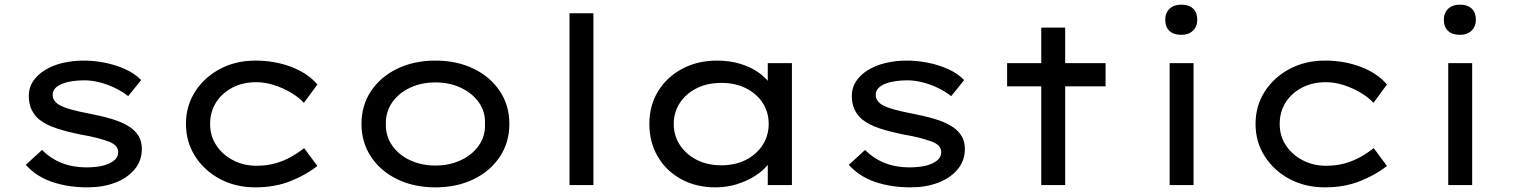

<svg xmlns="http://www.w3.org/2000/svg" viewBox="-20 -797 6530 827"><path d="M356 10Q274 10 205.5 -13Q137 -36 91 -87L161 -151Q198 -114 246 -95Q294 -76 352 -76Q375 -76 399 -79Q423 -82 443.5 -90Q464 -98 476.5 -110.5Q489 -123 489 -142Q489 -173 446 -188Q424 -196 395 -203.5Q366 -211 330 -217Q270 -229 224 -244Q178 -259 148 -283Q127 -301 115.5 -326Q104 -351 104 -384Q104 -419 122 -446.5Q140 -474 172.5 -494.5Q205 -515 248.5 -525.5Q292 -536 342 -536Q385 -536 431 -527Q477 -518 518.5 -499.5Q560 -481 588 -452L532 -383Q507 -403 474.5 -418.5Q442 -434 408 -442.5Q374 -451 344 -451Q320 -451 296 -448Q272 -445 251.5 -437.5Q231 -430 219 -418Q207 -406 207 -388Q207 -376 213.5 -365.5Q220 -355 232 -347Q252 -335 286 -325.5Q320 -316 363 -308Q416 -298 461.5 -284.5Q507 -271 539 -250Q564 -233 577.5 -210Q591 -187 591 -156Q591 -104 559 -66.5Q527 -29 474.5 -9.5Q422 10 356 10Z M1080 10Q995 10 927.5 -26Q860 -62 820.5 -124Q781 -186 781 -263Q781 -341 820.5 -402.5Q860 -464 927.5 -500Q995 -536 1080 -536Q1164 -536 1235.5 -508.5Q1307 -481 1347 -433L1289 -354Q1266 -379 1231.5 -399Q1197 -419 1159 -431Q1121 -443 1084 -443Q1026 -443 981 -419.5Q936 -396 910.5 -355.5Q885 -315 885 -263Q885 -211 912 -170.5Q939 -130 984.5 -106.5Q1030 -83 1085 -83Q1129 -83 1166 -93.5Q1203 -104 1234 -121.5Q1265 -139 1290 -159L1347 -82Q1299 -44 1231.5 -17Q1164 10 1080 10Z M1856 10Q1763 10 1691 -25Q1619 -60 1578 -122Q1537 -184 1537 -263Q1537 -343 1578 -404.5Q1619 -466 1691 -501Q1763 -536 1856 -536Q1948 -536 2020 -501Q2092 -466 2133 -404.5Q2174 -343 2174 -263Q2174 -184 2133 -122Q2092 -60 2020 -25Q1948 10 1856 10ZM1856 -84Q1916 -84 1965 -107Q2014 -130 2042.5 -170.5Q2071 -211 2069 -263Q2071 -316 2042.5 -356Q2014 -396 1965 -419Q1916 -442 1856 -442Q1795 -442 1746 -419Q1697 -396 1669 -355.5Q1641 -315 1642 -263Q1641 -211 1669 -170.5Q1697 -130 1746 -107Q1795 -84 1856 -84Z M2433 0V-740H2536V0Z M3062 10Q2978 10 2913.5 -25.5Q2849 -61 2813 -123Q2777 -185 2777 -263Q2777 -343 2815 -404.5Q2853 -466 2919 -501Q2985 -536 3069 -536Q3121 -536 3165.5 -523Q3210 -510 3242.5 -488Q3275 -466 3294 -440Q3313 -414 3315 -387L3287 -389V-525H3391V0H3287V-138L3309 -135Q3307 -111 3286 -85.5Q3265 -60 3231 -38.5Q3197 -17 3153.5 -3.5Q3110 10 3062 10ZM3087 -85Q3147 -85 3193 -108.5Q3239 -132 3265 -172.5Q3291 -213 3291 -263Q3291 -314 3265 -354Q3239 -394 3193 -417Q3147 -440 3087 -440Q3027 -440 2981 -417Q2935 -394 2908.5 -354Q2882 -314 2882 -263Q2882 -213 2908.5 -172.5Q2935 -132 2981 -108.5Q3027 -85 3087 -85Z M3901 10Q3819 10 3750.5 -13Q3682 -36 3636 -87L3706 -151Q3743 -114 3791 -95Q3839 -76 3897 -76Q3920 -76 3944 -79Q3968 -82 3988.5 -90Q4009 -98 4021.5 -110.5Q4034 -123 4034 -142Q4034 -173 3991 -188Q3969 -196 3940 -203.5Q3911 -211 3875 -217Q3815 -229 3769 -244Q3723 -259 3693 -283Q3672 -301 3660.5 -326Q3649 -351 3649 -384Q3649 -419 3667 -446.5Q3685 -474 3717.5 -494.5Q3750 -515 3793.5 -525.5Q3837 -536 3887 -536Q3930 -536 3976 -527Q4022 -518 4063.5 -499.5Q4105 -481 4133 -452L4077 -383Q4052 -403 4019.5 -418.5Q3987 -434 3953 -442.5Q3919 -451 3889 -451Q3865 -451 3841 -448Q3817 -445 3796.5 -437.5Q3776 -430 3764 -418Q3752 -406 3752 -388Q3752 -376 3758.5 -365.5Q3765 -355 3777 -347Q3797 -335 3831 -325.5Q3865 -316 3908 -308Q3961 -298 4006.5 -284.5Q4052 -271 4084 -250Q4109 -233 4122.5 -210Q4136 -187 4136 -156Q4136 -104 4104 -66.5Q4072 -29 4019.5 -9.5Q3967 10 3901 10Z M4465 0V-678H4568V0ZM4318 -425V-525H4742V-425Z M5018 0V-525H5121V0ZM5068 -647Q5035 -647 5017 -664Q4999 -681 4999 -712Q4999 -741 5017.5 -759Q5036 -777 5068 -777Q5101 -777 5119 -760Q5137 -743 5137 -712Q5137 -683 5118.5 -665Q5100 -647 5068 -647Z M5687 10Q5602 10 5534.5 -26Q5467 -62 5427.5 -124Q5388 -186 5388 -263Q5388 -341 5427.5 -402.5Q5467 -464 5534.5 -500Q5602 -536 5687 -536Q5771 -536 5842.5 -508.5Q5914 -481 5954 -433L5896 -354Q5873 -379 5838.5 -399Q5804 -419 5766 -431Q5728 -443 5691 -443Q5633 -443 5588 -419.5Q5543 -396 5517.5 -355.5Q5492 -315 5492 -263Q5492 -211 5519 -170.5Q5546 -130 5591.5 -106.5Q5637 -83 5692 -83Q5736 -83 5773 -93.5Q5810 -104 5841 -121.5Q5872 -139 5897 -159L5954 -82Q5906 -44 5838.5 -17Q5771 10 5687 10Z M6218 0V-525H6321V0ZM6268 -647Q6235 -647 6217 -664Q6199 -681 6199 -712Q6199 -741 6217.5 -759Q6236 -777 6268 -777Q6301 -777 6319 -760Q6337 -743 6337 -712Q6337 -683 6318.5 -665Q6300 -647 6268 -647Z"/></svg>

Font: Lexend Mega
Style: Regular
Weight: 400
Designer: Bonnie Shaver-Troup, Thomas Jockin
Foundry: Lexend
Version: Version 1.007